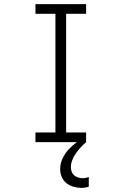

<svg xmlns="http://www.w3.org/2000/svg" viewBox="-20 -690 590 932"><path d="M152 0V-47H249V-623H152V-670H398V-623H301V-47H398V0ZM375 222Q356 222 337 216.5Q318 211 302.5 199Q287 187 279.5 168.5Q272 150 272 131Q272 104 283.5 79.5Q295 55 313 35.5Q331 16 353 0Q375 -16 398 -29V0Q384 12 371.5 25.5Q359 39 348.5 54Q338 69 331 86.5Q324 104 324 122Q324 133 328 143.5Q332 154 340 161Q348 168 359 171.5Q370 175 381 175Q389 175 396.5 173.5Q404 172 411 169V216Q403 219 393.5 220.5Q384 222 375 222Z"/></svg>

Font: Lode Dark Term
Style: Regular
Weight: 400
Monospace: yes
Designer: Belleve Invis
Foundry: Belleve Invis
Version: Version 29.2.0